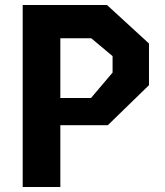

<svg xmlns="http://www.w3.org/2000/svg" viewBox="-20 -750 660 770"><path d="M71 0H222V-248H412.5L577.5 -408.5V-575.5L409 -730H71ZM222 -357V-596.5H346L431.5 -525V-459L345 -357Z"/></svg>

Font: Monaspace Krypton
Style: Bold
Weight: 700
Designer: Riley Cran & the Lettermatic Team
Foundry: Lettermatic
Version: Version 1.200 (Monaspace Krypton)